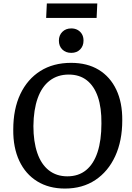

<svg xmlns="http://www.w3.org/2000/svg" viewBox="-20 -1081 768 1115"><path d="M57 -328Q57 -448 98 -534.5Q139 -621 214 -668.5Q289 -716 393 -716Q487 -716 553.5 -675.5Q620 -635 655.5 -560Q691 -485 690 -382Q690 -263 649 -174Q608 -85 533.5 -35.5Q459 14 357 14Q264 14 196 -28Q128 -70 92 -147Q56 -224 57 -328ZM174 -349Q174 -259 196.5 -193Q219 -127 263.5 -92Q308 -57 371 -57Q436 -57 480 -93Q524 -129 546.5 -197.5Q569 -266 569 -364Q570 -455 548.5 -518Q527 -581 484.5 -614.5Q442 -648 379 -648Q315 -648 269 -613Q223 -578 199 -511Q175 -444 174 -349ZM322 -845Q322 -876 342 -896Q362 -916 394 -916Q415 -916 431 -907Q447 -898 456 -882.5Q465 -867 465 -845Q465 -814 445.5 -794Q426 -774 394 -774Q362 -774 342 -793.5Q322 -813 322 -845ZM252 -1061H545L541 -977H248Z"/></svg>

Font: Literata Medium
Style: Italic
Weight: 500
Italic angle: -2°
Designer: Latin by Veronika Burian and Jose Scaglione. Greek by Irene Vlachou. Cyrillic by Vera Evstafieva
Foundry: TypeTogether
Version: Version 3.103;gftools[0.9.29]